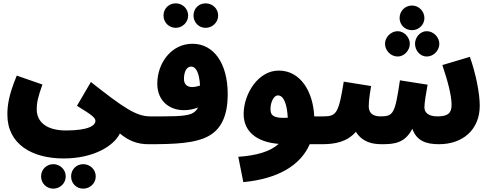

<svg xmlns="http://www.w3.org/2000/svg" viewBox="-20 -855 2934 1145"><path d="M24 -171C24 6 173 90 359 90C539 90 659 15 695 -59C746 -16 799 5 864 5C919 5 959 -42 959 -80C959 -136 924 -161 875 -161C792 -161 716 -213 522 -366L439 -224C525 -171 549 -154 549 -134C549 -108 512 -77 373 -77C256 -77 199 -129 199 -203C199 -241 205 -273 233 -351L80 -404C31 -286 24 -225 24 -171ZM476 270C517 270 551 238 551 197C551 156 517 124 476 124C435 124 404 156 404 197C404 238 435 270 476 270ZM298 270C338 270 372 238 372 197C372 156 338 124 298 124C257 124 225 156 225 197C225 238 257 270 298 270Z M1206 -689C1247 -689 1281 -722 1281 -762C1281 -804 1247 -835 1206 -835C1165 -835 1134 -804 1134 -762C1134 -722 1165 -689 1206 -689ZM1028 -689C1068 -689 1102 -722 1102 -762C1102 -804 1068 -835 1028 -835C987 -835 955 -804 955 -762C955 -722 987 -689 1028 -689ZM865 5C1018 5 1147 1 1228 -46C1304 -90 1338 -173 1338 -293C1338 -480 1253 -594 1128 -594C1001 -594 918 -478 918 -356C918 -255 988 -198 1077 -198C1107 -198 1136 -204 1161 -214C1152 -196 1139 -184 1120 -176C1079 -159 983 -161 875 -161ZM1077 -384C1077 -429 1094 -458 1120 -458C1147 -458 1168 -425 1173 -345C1156 -339 1139 -336 1125 -336C1095 -336 1077 -354 1077 -384Z M1431 231C1636 212 1772 132 1827 5H1900C1965 5 1995 -29 1995 -80C1995 -124 1969 -161 1910 -161H1854C1847 -309 1772 -434 1643 -434C1519 -435 1433 -294 1433 -175C1433 -74 1506 -8 1642 3C1593 48 1510 73 1401 80ZM1593 -205C1593 -239 1609 -286 1638 -286C1671 -286 1692 -236 1696 -153C1607 -147 1593 -170 1593 -205Z M2437 -675C2478 -675 2511 -708 2511 -747C2511 -788 2478 -822 2437 -822C2394 -822 2363 -788 2363 -747C2363 -708 2394 -675 2437 -675ZM2352 -518C2390 -518 2424 -554 2424 -594C2424 -632 2390 -669 2352 -669C2310 -669 2276 -632 2276 -594C2276 -554 2310 -518 2352 -518ZM2525 -518C2566 -518 2600 -554 2600 -594C2600 -632 2566 -669 2525 -669C2485 -669 2455 -632 2455 -594C2455 -554 2485 -518 2525 -518ZM1900 5C1976 5 2050 -8 2102 -69C2144 -4 2205 5 2259 5C2335 5 2395 -3 2439 -87C2464 -17 2517 5 2598 5C2737 5 2841 -79 2841 -225C2841 -297 2818 -416 2782 -516L2618 -467C2651 -370 2673 -284 2673 -230C2673 -180 2651 -161 2589 -161C2533 -161 2511 -185 2511 -215C2511 -244 2522 -305 2530 -350L2365 -376C2336 -178 2326 -161 2250 -161C2197 -161 2179 -186 2179 -222C2179 -262 2189 -315 2193 -342L2030 -368C2000 -182 1987 -161 1910 -161Z"/></svg>

Font: Noto Sans Arabic UI SmCn Bk
Style: Regular
Weight: 900
Width: 4
Designer: Monotype Design Team, Nadine Chahine and Nizar Qandah
Foundry: Monotype Imaging Inc.
Version: Version 2.010